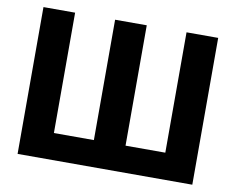

<svg xmlns="http://www.w3.org/2000/svg" viewBox="-77 -806 1115 908"><g transform="rotate(10 480.5 -352.5)"><path d="M61 0V-705H213V-127H405V-705H557V-127H748V-705H900V0Z"/></g></svg>

Font: Nunito Sans 12pt ExtraLight
Style: Weight 830 Width 84 Optical size 12.0 YTLC 445
Weight: 830
Width: 4
Designer: Vernon Adams
Foundry: Vernon Adams
Version: Version 3.101;gftools[0.9.27]